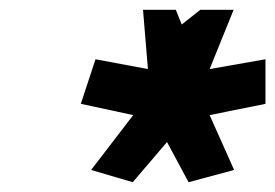

<svg xmlns="http://www.w3.org/2000/svg" viewBox="-20 -820 562 392"><path d="M145 -608 252 -585 166 -473 251 -448 321 -530 365 -448 458 -473 408 -585 522 -608V-699L408 -679L457 -800H389L351 -770L339 -800H272L282 -679L175 -699Z"/></svg>

Font: Rabbid Highway Sign IV
Style: BdObl
Weight: 400
Foundry: Cannot Into Space Fonts
Version: Version 0.277